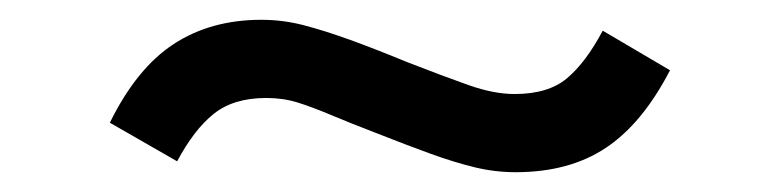

<svg xmlns="http://www.w3.org/2000/svg" viewBox="-20 -382 788 194"><path d="M501 -208Q480 -208 459.5 -213Q439 -218 415.5 -226.5Q392 -235 359 -248Q333 -258 314 -266Q295 -274 280.5 -278.5Q266 -283 249 -283Q216 -283 196 -267Q176 -251 159 -219L91 -258Q118 -313 155.5 -337.5Q193 -362 244 -362Q266 -362 287 -356.5Q308 -351 333 -342Q358 -333 392 -319Q428 -305 453.5 -296Q479 -287 500 -287Q534 -287 553 -303Q572 -319 589 -351L657 -311Q629 -257 592 -232.5Q555 -208 501 -208Z"/></svg>

Font: Nunito Sans 7pt Expanded SemiBold
Style: Regular
Weight: 600
Width: 7
Designer: Vernon Adams
Foundry: Vernon Adams
Version: Version 3.101;gftools[0.9.27]